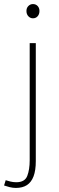

<svg xmlns="http://www.w3.org/2000/svg" viewBox="-50 -690 292 944"><path d="M28 234Q13 234 -3 230Q-19 226 -30 222L-22 196Q-13 199 1 202.5Q15 206 30 206Q72 206 84 175Q96 144 96 98V-478H126V102Q126 148 115 177Q104 206 82.5 220Q61 234 28 234ZM28 234Q13 234 -3 230Q-19 226 -30 222L-22 196Q-13 199 1 202.5Q15 206 30 206Q72 206 84 175Q96 144 96 98V-478H126V102Q126 148 115 177Q104 206 82.5 220Q61 234 28 234ZM112 -600Q99 -600 89.5 -610Q80 -620 80 -636Q80 -651 89.5 -660.5Q99 -670 112 -670Q126 -670 135 -660.5Q144 -651 144 -636Q144 -620 135 -610Q126 -600 112 -600Z"/></svg>

Font: Assistant ExtraLight ExtraLight
Style: Regular
Weight: 250
Version: Version 3.000